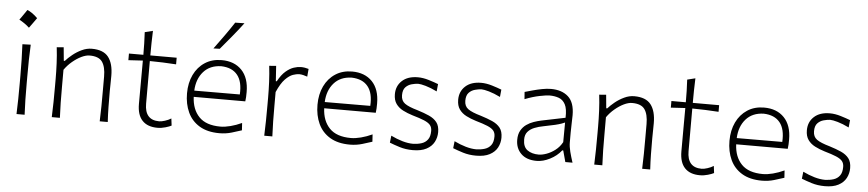

<svg xmlns="http://www.w3.org/2000/svg" viewBox="-45 -1091 6301 1393"><g transform="rotate(5 3105.5 -394.5)"><path d="M110.9 -759.1Q127 -752.6 145.5 -740Q164.1 -727.4 186.1 -705.9Q173.2 -687.6 160 -669.1Q146.9 -650.6 132.9 -631.8Q116.3 -647.4 97.2 -660.5Q78.1 -673.7 58.8 -683.9Q72.2 -702.7 84.8 -720.9Q97.5 -739.2 110.9 -759.1ZM97.7 0Q100.1 -57.1 100.8 -110.1Q101.6 -163.1 101.6 -226.1V-277.3Q101.6 -342.3 100.3 -396.7Q99.1 -451.2 96.2 -508.3L156.7 -510.3Q153.8 -452.6 152.8 -397.7Q151.9 -342.8 151.9 -277.3V-226.1Q151.9 -163.1 152.8 -110.1Q153.8 -57.1 156.7 0Z M354.5 0Q356.9 -57.1 357.7 -110.1Q358.4 -163.1 358.4 -226.1V-277.3Q358.4 -332.5 355.7 -391.6Q353 -450.7 346.2 -508.3L396.5 -512.2L405.8 -414.6H413.1Q432.1 -436.5 462.2 -460.9Q492.2 -485.4 528.3 -502.4Q564.5 -519.5 601.1 -519.5Q685.5 -519.5 722.2 -472.4Q758.8 -425.3 758.8 -336.9Q758.8 -304.2 758.1 -275.9Q757.3 -247.6 757.3 -226.1Q757.3 -163.1 758.1 -110.1Q758.8 -57.1 762.2 0H703.6Q706.1 -57.1 706.5 -109.9Q707 -162.6 707 -224.6V-326.2Q707 -397 681.6 -433.1Q656.2 -469.2 589.8 -469.2Q563 -469.2 530 -453.4Q497.1 -437.5 465.1 -410.6Q433.1 -383.8 409.2 -349.6V-224.6Q409.2 -162.6 409.9 -109.9Q410.6 -57.1 413.6 0Z M1124.5 10.3Q1052.2 10.3 1014.2 -30Q976.1 -70.3 976.1 -150.4Q976.1 -241.7 976.6 -324.5Q977.1 -407.2 977.1 -466.3L872.1 -460V-508.3H977.1Q977.1 -551.8 976.1 -591.1Q975.1 -630.4 972.7 -672.9L1031.2 -687.5Q1029.3 -636.7 1028.6 -597.2Q1027.8 -557.6 1027.8 -508.3H1219.7V-460Q1172.4 -463.4 1123.5 -465.1Q1074.7 -466.8 1027.8 -467.3V-156.7Q1027.8 -37.6 1133.3 -37.6Q1149.9 -37.6 1175.3 -45.7Q1200.7 -53.7 1219.7 -65.9L1226.1 -14.6Q1211.9 -6.8 1182.9 1.7Q1153.8 10.3 1124.5 10.3Z M1575.7 10.3Q1488.3 10.3 1430.7 -24.4Q1373 -59.1 1345 -119.6Q1316.9 -180.2 1316.9 -257.8Q1316.9 -334 1345.2 -393.1Q1373.5 -452.1 1425.3 -485.8Q1477.1 -519.5 1546.9 -519.5Q1639.6 -519.5 1693.4 -463.4Q1747.1 -407.2 1747.1 -304.2Q1747.1 -284.7 1746.3 -268.3Q1745.6 -252 1743.2 -236.3H1367.7Q1371.6 -145 1423.1 -91.6Q1474.6 -38.1 1579.1 -38.1Q1611.8 -38.1 1652.3 -48.6Q1692.9 -59.1 1733.9 -78.1L1737.3 -24.9Q1707.5 -15.1 1665.3 -2.4Q1623 10.3 1575.7 10.3ZM1699.2 -282.7Q1705.1 -375.5 1666 -424.1Q1627 -472.7 1547.9 -475.1Q1465.3 -473.1 1418.5 -419.9Q1371.6 -366.7 1367.7 -281.7ZM1479.5 -598.6Q1516.6 -648.9 1552.2 -698.7Q1587.9 -748.5 1620.6 -798.8L1688 -800.3Q1649.4 -749 1608.4 -699.5Q1567.4 -649.9 1525.4 -600.1Z M1901.9 0Q1904.3 -57.1 1905 -110.1Q1905.8 -163.1 1905.8 -226.1V-277.3Q1905.8 -332.5 1903.1 -391.6Q1900.4 -450.7 1893.6 -508.3L1943.8 -512.2L1951.2 -401.4H1958Q1984.4 -450.2 2014.2 -475.6Q2043.9 -501 2072.5 -510.3Q2101.1 -519.5 2123 -519.5Q2138.7 -519.5 2152.8 -517.1Q2167 -514.6 2180.2 -510.7L2175.3 -454.1Q2160.6 -459.5 2145 -463.1Q2129.4 -466.8 2116.2 -466.8Q2097.7 -466.8 2071 -457.8Q2044.4 -448.7 2014.6 -418.2Q1984.9 -387.7 1956.5 -322.8V-224.6Q1956.5 -162.6 1957.3 -109.9Q1958 -57.1 1960.9 0Z M2525.9 10.3Q2438.5 10.3 2380.9 -24.4Q2323.2 -59.1 2295.2 -119.6Q2267.1 -180.2 2267.1 -257.8Q2267.1 -334 2295.4 -393.1Q2323.7 -452.1 2375.5 -485.8Q2427.2 -519.5 2497.1 -519.5Q2589.8 -519.5 2643.6 -463.4Q2697.3 -407.2 2697.3 -304.2Q2697.3 -284.7 2696.5 -268.3Q2695.8 -252 2693.4 -236.3H2317.9Q2321.8 -145 2373.3 -91.6Q2424.8 -38.1 2529.3 -38.1Q2562 -38.1 2602.5 -48.6Q2643.1 -59.1 2684.1 -78.1L2687.5 -24.9Q2657.7 -15.1 2615.5 -2.4Q2573.2 10.3 2525.9 10.3ZM2649.4 -282.7Q2655.3 -375.5 2616.2 -424.1Q2577.1 -472.7 2498 -475.1Q2415.5 -473.1 2368.7 -419.9Q2321.8 -366.7 2317.9 -281.7Z M2984.4 10.3Q2932.1 10.3 2888.4 -3.4Q2844.7 -17.1 2814.5 -29.3L2820.3 -80.6Q2863.3 -59.6 2904.8 -47.6Q2946.3 -35.6 2982.9 -35.6Q3016.1 -36.6 3043.9 -45.4Q3071.8 -54.2 3088.6 -76.7Q3105.5 -99.1 3105.5 -140.1Q3105.5 -166.5 3091.8 -182.9Q3078.1 -199.2 3046.6 -212.4Q3015.1 -225.6 2960.4 -241.2Q2922.4 -252.9 2890.4 -269.3Q2858.4 -285.6 2839.1 -312.7Q2819.8 -339.8 2819.8 -382.8Q2819.8 -443.4 2861.3 -481.4Q2902.8 -519.5 2976.1 -519.5Q3013.7 -519.5 3055.4 -506.8Q3097.2 -494.1 3125.5 -482.9L3120.1 -429.2Q3074.2 -451.7 3037.1 -462.2Q3000 -472.7 2981.4 -472.7Q2960.4 -471.7 2934.8 -464.8Q2909.2 -458 2890.6 -438.7Q2872.1 -419.4 2872.1 -379.9Q2872.1 -340.3 2899.9 -320.1Q2927.7 -299.8 2993.7 -281.2Q3042.5 -266.1 3079.1 -249.8Q3115.7 -233.4 3136.2 -207.3Q3156.7 -181.2 3156.7 -135.7Q3156.7 -96.7 3138.9 -63.2Q3121.1 -29.8 3083 -9.8Q3044.9 10.3 2984.4 10.3Z M3445.3 10.3Q3393.1 10.3 3349.4 -3.4Q3305.7 -17.1 3275.4 -29.3L3281.2 -80.6Q3324.2 -59.6 3365.7 -47.6Q3407.2 -35.6 3443.8 -35.6Q3477.1 -36.6 3504.9 -45.4Q3532.7 -54.2 3549.6 -76.7Q3566.4 -99.1 3566.4 -140.1Q3566.4 -166.5 3552.7 -182.9Q3539.1 -199.2 3507.6 -212.4Q3476.1 -225.6 3421.4 -241.2Q3383.3 -252.9 3351.3 -269.3Q3319.3 -285.6 3300 -312.7Q3280.8 -339.8 3280.8 -382.8Q3280.8 -443.4 3322.3 -481.4Q3363.8 -519.5 3437 -519.5Q3474.6 -519.5 3516.4 -506.8Q3558.1 -494.1 3586.4 -482.9L3581.1 -429.2Q3535.2 -451.7 3498 -462.2Q3460.9 -472.7 3442.4 -472.7Q3421.4 -471.7 3395.8 -464.8Q3370.1 -458 3351.6 -438.7Q3333 -419.4 3333 -379.9Q3333 -340.3 3360.8 -320.1Q3388.7 -299.8 3454.6 -281.2Q3503.4 -266.1 3540 -249.8Q3576.7 -233.4 3597.2 -207.3Q3617.7 -181.2 3617.7 -135.7Q3617.7 -96.7 3599.9 -63.2Q3582 -29.8 3543.9 -9.8Q3505.9 10.3 3445.3 10.3Z M3886.2 9.8Q3813 9.8 3772.9 -29.3Q3732.9 -68.4 3732.9 -130.4Q3732.9 -170.9 3748.3 -198.2Q3763.7 -225.6 3788.1 -242.7Q3812.5 -259.8 3840.8 -269.5Q3869.1 -279.3 3895 -284.7L4068.4 -320.3Q4070.8 -385.3 4053.7 -417.5Q4036.6 -449.7 4006.3 -460.4Q3976.1 -471.2 3939 -471.2Q3917 -471.2 3866.9 -461.2Q3816.9 -451.2 3759.8 -428.7L3755.9 -481Q3779.3 -487.8 3812.3 -496.8Q3845.2 -505.9 3880.4 -512.7Q3915.5 -519.5 3945.3 -519.5Q4024.4 -519.5 4071 -477.8Q4117.7 -436 4117.7 -343.3Q4117.7 -320.8 4116.2 -286.1Q4114.7 -251.5 4114.7 -216.8V-146Q4114.7 -114.3 4124 -78.1Q4133.3 -42 4147 0H4094.7L4072.3 -82.5H4065.4Q4032.7 -41 3982.7 -15.6Q3932.6 9.8 3886.2 9.8ZM3897 -37.1Q3921.9 -37.1 3954.1 -48.6Q3986.3 -60.1 4016.8 -83.5Q4047.4 -106.9 4066.9 -142.6L4067.9 -285.6Q4058.6 -281.2 4043.2 -275.6Q4027.8 -270 3998 -262.7Q3968.3 -255.4 3914.6 -245.1Q3879.4 -238.8 3849.4 -226.8Q3819.3 -214.8 3801 -193.6Q3782.7 -172.4 3782.7 -137.7Q3782.7 -83 3814.9 -60.1Q3847.2 -37.1 3897 -37.1Z M4305.2 0Q4307.6 -57.1 4308.3 -110.1Q4309.1 -163.1 4309.1 -226.1V-277.3Q4309.1 -332.5 4306.4 -391.6Q4303.7 -450.7 4296.9 -508.3L4347.2 -512.2L4356.4 -414.6H4363.8Q4382.8 -436.5 4412.8 -460.9Q4442.9 -485.4 4479 -502.4Q4515.1 -519.5 4551.8 -519.5Q4636.2 -519.5 4672.9 -472.4Q4709.5 -425.3 4709.5 -336.9Q4709.5 -304.2 4708.7 -275.9Q4708 -247.6 4708 -226.1Q4708 -163.1 4708.7 -110.1Q4709.5 -57.1 4712.9 0H4654.3Q4656.7 -57.1 4657.2 -109.9Q4657.7 -162.6 4657.7 -224.6V-326.2Q4657.7 -397 4632.3 -433.1Q4606.9 -469.2 4540.5 -469.2Q4513.7 -469.2 4480.7 -453.4Q4447.8 -437.5 4415.8 -410.6Q4383.8 -383.8 4359.9 -349.6V-224.6Q4359.9 -162.6 4360.6 -109.9Q4361.3 -57.1 4364.3 0Z M5075.2 10.3Q5002.9 10.3 4964.8 -30Q4926.8 -70.3 4926.8 -150.4Q4926.8 -241.7 4927.2 -324.5Q4927.7 -407.2 4927.7 -466.3L4822.8 -460V-508.3H4927.7Q4927.7 -551.8 4926.8 -591.1Q4925.8 -630.4 4923.3 -672.9L4981.9 -687.5Q4980 -636.7 4979.2 -597.2Q4978.5 -557.6 4978.5 -508.3H5170.4V-460Q5123 -463.4 5074.2 -465.1Q5025.4 -466.8 4978.5 -467.3V-156.7Q4978.5 -37.6 5084 -37.6Q5100.6 -37.6 5126 -45.7Q5151.4 -53.7 5170.4 -65.9L5176.8 -14.6Q5162.6 -6.8 5133.5 1.7Q5104.5 10.3 5075.2 10.3Z M5526.4 10.3Q5439 10.3 5381.3 -24.4Q5323.7 -59.1 5295.7 -119.6Q5267.6 -180.2 5267.6 -257.8Q5267.6 -334 5295.9 -393.1Q5324.2 -452.1 5376 -485.8Q5427.7 -519.5 5497.6 -519.5Q5590.3 -519.5 5644 -463.4Q5697.8 -407.2 5697.8 -304.2Q5697.8 -284.7 5697 -268.3Q5696.3 -252 5693.8 -236.3H5318.4Q5322.3 -145 5373.8 -91.6Q5425.3 -38.1 5529.8 -38.1Q5562.5 -38.1 5603 -48.6Q5643.6 -59.1 5684.6 -78.1L5688 -24.9Q5658.2 -15.1 5616 -2.4Q5573.7 10.3 5526.4 10.3ZM5649.9 -282.7Q5655.8 -375.5 5616.7 -424.1Q5577.6 -472.7 5498.5 -475.1Q5416 -473.1 5369.1 -419.9Q5322.3 -366.7 5318.4 -281.7Z M5984.9 10.3Q5932.6 10.3 5888.9 -3.4Q5845.2 -17.1 5814.9 -29.3L5820.8 -80.6Q5863.8 -59.6 5905.3 -47.6Q5946.8 -35.6 5983.4 -35.6Q6016.6 -36.6 6044.4 -45.4Q6072.3 -54.2 6089.1 -76.7Q6106 -99.1 6106 -140.1Q6106 -166.5 6092.3 -182.9Q6078.6 -199.2 6047.1 -212.4Q6015.6 -225.6 5960.9 -241.2Q5922.9 -252.9 5890.9 -269.3Q5858.9 -285.6 5839.6 -312.7Q5820.3 -339.8 5820.3 -382.8Q5820.3 -443.4 5861.8 -481.4Q5903.3 -519.5 5976.6 -519.5Q6014.2 -519.5 6055.9 -506.8Q6097.7 -494.1 6126 -482.9L6120.6 -429.2Q6074.7 -451.7 6037.6 -462.2Q6000.5 -472.7 5981.9 -472.7Q5960.9 -471.7 5935.3 -464.8Q5909.7 -458 5891.1 -438.7Q5872.6 -419.4 5872.6 -379.9Q5872.6 -340.3 5900.4 -320.1Q5928.2 -299.8 5994.1 -281.2Q6043 -266.1 6079.6 -249.8Q6116.2 -233.4 6136.7 -207.3Q6157.2 -181.2 6157.2 -135.7Q6157.2 -96.7 6139.4 -63.2Q6121.6 -29.8 6083.5 -9.8Q6045.4 10.3 5984.9 10.3Z"/></g></svg>

Font: Pinar DS1 Light
Style: Regular
Weight: 300
Designer: Amin Abedi
Version: Version 3.000